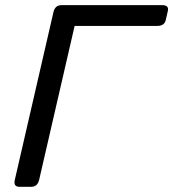

<svg xmlns="http://www.w3.org/2000/svg" viewBox="-20 -720 668 740"><path d="M55.2 0Q30.8 0 37.1 -26.9L186 -673.3Q192.4 -700.2 216.8 -700.2H605Q631.8 -700.2 627 -678.2L618.7 -642.1Q613.3 -620.1 586.4 -620.1H267.6L130.9 -26.9Q124.5 0 100.1 0Z"/></svg>

Font: Istok Web
Style: BoldItalic
Weight: 700
Italic angle: -13°
Designer: Andrey V. Panov
Foundry: Andrey V. Panov
Version: Version 1.0.2g